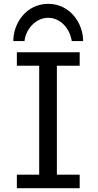

<svg xmlns="http://www.w3.org/2000/svg" viewBox="-20 -987 516 1007"><path d="M68.4 -712.9V-642.1H185.5V-70.8H68.4V0H397.9V-70.8H278.3V-642.1H397.9V-712.9ZM416 -771.5C416 -866.2 346.7 -966.8 232.9 -966.8C118.2 -966.8 49.8 -866.2 49.8 -771.5H108.4C116.2 -837.4 169.4 -893.6 232.9 -893.6C296.9 -893.6 346.7 -837.4 356.4 -771.5Z"/></svg>

Font: Andika
Style: Regular
Weight: 400
Designer: Victor Gaultney, Annie Olsen, Julie Remington, Don Collingsworth, Eric Hays
Foundry: SIL International
Version: Version 1.000